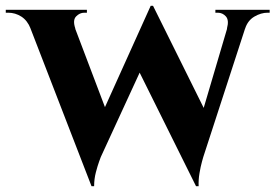

<svg xmlns="http://www.w3.org/2000/svg" viewBox="-43 -634 954 665"><path d="M40 -594H195L330 -238L274 11ZM487 -614 505 -522 306 -90Q306 -90 300.5 -75Q295 -60 289 -37Q283 -14 283 11H274L247 -100L479 -614ZM487 -614 683 -219 636 11 421 -422ZM825 -594 661 -90Q661 -90 656.5 -74Q652 -58 648 -34.5Q644 -11 645 11H636L609 -79L761 -594ZM743 -535Q751 -564 739.5 -577Q728 -590 711 -590H703V-600H891V-590Q891 -590 887.5 -590Q884 -590 884 -590Q861 -590 838 -576.5Q815 -563 806 -535ZM218 -535H63Q52 -563 31 -576.5Q10 -590 -15 -590Q-15 -590 -19 -590Q-23 -590 -23 -590V-600H258V-590H249Q233 -590 220.5 -577Q208 -564 218 -535Z"/></svg>

Font: Cinzel
Style: Bold
Weight: 700
Designer: Natanael Gama
Version: Version 2.000